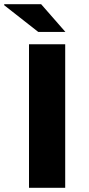

<svg xmlns="http://www.w3.org/2000/svg" viewBox="-47 -899 424 919"><path d="M266.1 -746.1H136.2L-26.9 -874V-878.9H149.9ZM91.8 0V-687H265.1V0Z"/></svg>

Font: Archivo Expanded
Style: Bold
Weight: 700
Width: 7
Designer: Hector Gatti
Foundry: Omnibus-Type
Version: Version 2.001